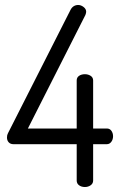

<svg xmlns="http://www.w3.org/2000/svg" viewBox="-20 -751 484 771"><path d="M8 -199Q8 -209 12 -216L263 -711Q268 -721 276 -726Q284 -731 294 -731Q305 -731 315.5 -723Q326 -715 326 -704Q326 -699 323 -691L92 -235H288V-428Q288 -440 297.5 -446.5Q307 -453 321 -453Q334 -453 344 -446.5Q354 -440 354 -428V-235H409Q421 -235 427.5 -225.5Q434 -216 434 -204Q434 -191 427 -181.5Q420 -172 409 -172H354V-26Q354 -14 344 -7Q334 0 321 0Q307 0 297.5 -7Q288 -14 288 -26V-172H34Q22 -172 15 -179.5Q8 -187 8 -199Z"/></svg>

Font: Dosis
Style: Regular
Weight: 400
Designer: Edgar Tolentino, Pablo Impallari, Igino Marini
Foundry: Edgar Tolentino, Pablo Impallari, Igino Marini
Version: Version 1.007;Glyphs 3.1.1 (3134)